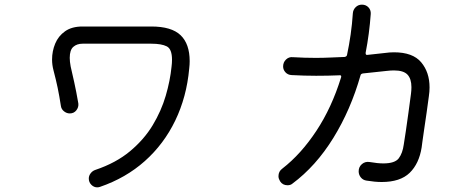

<svg xmlns="http://www.w3.org/2000/svg" viewBox="-20 -789 2040 826"><path d="M410 15Q407 16 404 16.5Q401 17 398 17Q384 17 373 6Q362 -5 362 -21Q362 -33 370 -43.5Q378 -54 390 -58Q479 -88 539.5 -138.5Q600 -189 637 -250.5Q674 -312 693 -377Q712 -442 718 -502Q719 -510 719.5 -517.5Q720 -525 720 -532Q720 -578 697.5 -589.5Q675 -601 631 -601H335Q311 -601 295.5 -587.5Q280 -574 280 -540Q280 -532 281 -523Q282 -514 284 -503Q291 -473 299.5 -434.5Q308 -396 317 -344Q319 -328 308.5 -314.5Q298 -301 280 -301Q267 -301 255.5 -310Q244 -319 242 -333Q235 -378 228 -411.5Q221 -445 210 -487Q204 -510 204 -533Q204 -569 217.5 -601.5Q231 -634 260 -654.5Q289 -675 335 -675H631Q718 -675 757 -637.5Q796 -600 796 -526Q796 -519 795.5 -510.5Q795 -502 794 -494Q783 -372 734 -270.5Q685 -169 603 -96Q521 -23 410 15Z M1635 -561Q1656 -564 1675 -564Q1756 -564 1792 -521Q1828 -478 1828 -413Q1828 -395 1825 -375Q1821 -343 1815.5 -305.5Q1810 -268 1805 -234Q1800 -200 1797 -178Q1794 -156 1794 -155Q1783 -85 1742.5 -45.5Q1702 -6 1622 -6Q1593 -6 1557 -12Q1542 -14 1532.5 -25.5Q1523 -37 1523 -52Q1523 -71 1537 -83Q1551 -95 1570 -92Q1605 -86 1629 -86Q1679 -86 1695.5 -108Q1712 -130 1717 -167Q1721 -190 1726 -225.5Q1731 -261 1737 -303Q1743 -345 1748 -385Q1749 -393 1749.5 -400Q1750 -407 1750 -414Q1750 -450 1733 -468Q1716 -486 1675 -486Q1668 -486 1660 -485.5Q1652 -485 1644 -484L1541 -473Q1532 -471 1531 -465Q1489 -317 1414 -195.5Q1339 -74 1238 1Q1230 8 1217 8Q1196 8 1185 -9Q1182 -14 1180 -19.5Q1178 -25 1178 -31Q1178 -52 1195 -64Q1275 -126 1341 -226Q1407 -326 1447 -455Q1447 -456 1447.5 -457Q1448 -458 1448 -459Q1448 -467 1439 -465Q1415 -464 1390.5 -463.5Q1366 -463 1340 -463Q1290 -463 1234 -466Q1218 -467 1208 -478Q1198 -489 1198 -503Q1198 -521 1210.5 -533Q1223 -545 1240 -543Q1291 -540 1338 -540Q1371 -540 1402 -541.5Q1433 -543 1463 -544Q1472 -546 1473 -553Q1482 -595 1488.5 -640.5Q1495 -686 1498 -732Q1499 -747 1510 -758Q1521 -769 1537 -769Q1554 -769 1565 -757.5Q1576 -746 1575 -729Q1572 -687 1566.5 -645Q1561 -603 1553 -562V-560Q1553 -551 1562 -553Z"/></svg>

Font: Kiwi Maru
Style: Regular
Weight: 400
Designer: Hiroki-Chan
Version: Version 1.100